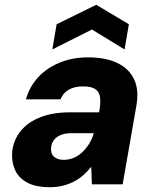

<svg xmlns="http://www.w3.org/2000/svg" viewBox="-20 -768 643 800"><path d="M188 12Q128 12 92 -8Q56 -28 41.5 -62.5Q27 -97 31 -138Q37 -186 66.5 -222.5Q96 -259 148 -279.5Q200 -300 273 -300H393Q400 -338 397 -361.5Q394 -385 377.5 -396.5Q361 -408 325 -408Q291 -408 267 -394.5Q243 -381 232 -354H88Q103 -407 139 -446Q175 -485 228.5 -507Q282 -529 347 -529Q420 -529 469 -505.5Q518 -482 539 -437Q560 -392 548 -326L491 0H363L360 -73Q345 -54 327.5 -38.5Q310 -23 288 -11.5Q266 0 241 6Q216 12 188 12ZM245 -102Q267 -102 286.5 -110Q306 -118 322 -133Q338 -148 350.5 -167.5Q363 -187 370 -211L371 -213H276Q251 -213 233 -205.5Q215 -198 205 -185Q195 -172 193 -155Q190 -129 204.5 -115.5Q219 -102 245 -102ZM198 -562 216 -667 381 -748 517 -667 499 -562 363 -645Z"/></svg>

Font: DM Sans 11pt Black
Style: Italic
Weight: 900
Italic angle: -10°
Version: Version 4.004;gftools[0.9.30]